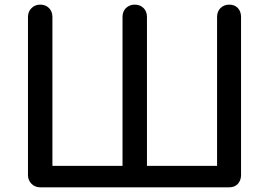

<svg xmlns="http://www.w3.org/2000/svg" viewBox="-20 -801 1151 821"><path d="M152.3 0Q129.9 0 115.2 -14.6Q99.6 -30.3 99.6 -51.8Q99.6 -277.3 99.6 -728.5Q99.6 -752 115.2 -766.6Q129.9 -781.2 152.3 -781.2Q174.8 -781.2 189.5 -766.6Q204.1 -752 204.1 -728.5Q204.1 -516.6 204.1 -91.8Q279.3 -91.8 503.9 -91.8Q503.9 -251 503.9 -728.5Q503.9 -752 518.6 -766.6Q534.2 -781.2 555.7 -781.2Q579.1 -781.2 593.8 -766.6Q608.4 -752 608.4 -728.5Q608.4 -516.6 608.4 -91.8Q682.6 -91.8 908.2 -91.8Q908.2 -251 908.2 -728.5Q908.2 -752 922.9 -766.6Q938.5 -781.2 960 -781.2Q983.4 -781.2 997.1 -766.6Q1010.7 -752 1010.7 -728.5Q1010.7 -502.9 1010.7 -51.8Q1010.7 -30.3 997.1 -14.6Q983.4 0 960 0Q690.4 0 152.3 0Z"/></svg>

Font: Abed
Style: Bold
Weight: 700
Designer: Johan Aakerlund
Version: Version 3.105